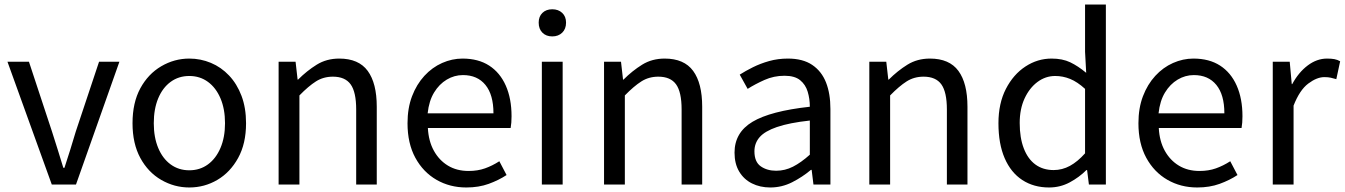

<svg xmlns="http://www.w3.org/2000/svg" viewBox="-20 -816 5946 849"><path d="M209 0 13 -543H108L210 -234Q223 -194 235.5 -153.5Q248 -113 260 -74H265Q278 -113 290.5 -153.5Q303 -194 315 -234L418 -543H508L316 0Z M817 13Q751 13 693 -20.5Q635 -54 600.5 -117.5Q566 -181 566 -271Q566 -362 600.5 -425.5Q635 -489 693 -523Q751 -557 817 -557Q867 -557 912.5 -538Q958 -519 993 -482Q1028 -445 1048 -392Q1068 -339 1068 -271Q1068 -181 1033 -117.5Q998 -54 941 -20.5Q884 13 817 13ZM817 -63Q864 -63 899.5 -89Q935 -115 955 -162Q975 -209 975 -271Q975 -334 955 -381Q935 -428 899.5 -454Q864 -480 817 -480Q770 -480 734.5 -454Q699 -428 679.5 -381Q660 -334 660 -271Q660 -209 679.5 -162Q699 -115 734.5 -89Q770 -63 817 -63Z M1212 0V-543H1287L1296 -464H1298Q1337 -503 1380.5 -530Q1424 -557 1480 -557Q1566 -557 1606 -502.5Q1646 -448 1646 -344V0H1555V-332Q1555 -409 1530.5 -443Q1506 -477 1452 -477Q1410 -477 1377 -456Q1344 -435 1304 -394V0Z M2042 13Q1969 13 1910 -21Q1851 -55 1816.5 -118.5Q1782 -182 1782 -271Q1782 -338 1802 -390.5Q1822 -443 1856.5 -480.5Q1891 -518 1935 -537.5Q1979 -557 2025 -557Q2095 -557 2143 -526Q2191 -495 2216.5 -437.5Q2242 -380 2242 -302Q2242 -287 2241 -274Q2240 -261 2238 -250H1872Q1875 -192 1898.5 -149.5Q1922 -107 1961 -83.5Q2000 -60 2052 -60Q2092 -60 2124.5 -71.5Q2157 -83 2188 -103L2220 -42Q2185 -19 2141 -3Q2097 13 2042 13ZM1871 -315H2162Q2162 -397 2126.5 -440.5Q2091 -484 2027 -484Q1989 -484 1955.5 -464Q1922 -444 1899.5 -407Q1877 -370 1871 -315Z M2376 0V-543H2468V0ZM2422 -655Q2395 -655 2378.5 -671.5Q2362 -688 2362 -716Q2362 -743 2378.5 -759Q2395 -775 2422 -775Q2449 -775 2466 -759Q2483 -743 2483 -716Q2483 -688 2466 -671.5Q2449 -655 2422 -655Z M2651 0V-543H2726L2735 -464H2737Q2776 -503 2819.5 -530Q2863 -557 2919 -557Q3005 -557 3045 -502.5Q3085 -448 3085 -344V0H2994V-332Q2994 -409 2969.5 -443Q2945 -477 2891 -477Q2849 -477 2816 -456Q2783 -435 2743 -394V0Z M3386 13Q3341 13 3305 -5Q3269 -23 3248.5 -57.5Q3228 -92 3228 -141Q3228 -230 3307.5 -277.5Q3387 -325 3561 -344Q3561 -379 3551.5 -410.5Q3542 -442 3518 -461.5Q3494 -481 3449 -481Q3402 -481 3360.5 -462.5Q3319 -444 3286 -423L3251 -486Q3276 -502 3309 -518.5Q3342 -535 3381 -546Q3420 -557 3464 -557Q3530 -557 3571.5 -529Q3613 -501 3632.5 -451.5Q3652 -402 3652 -334V0H3577L3569 -65H3566Q3528 -33 3482.5 -10Q3437 13 3386 13ZM3412 -61Q3451 -61 3486.5 -79Q3522 -97 3561 -132V-283Q3470 -273 3416 -254.5Q3362 -236 3339 -209.5Q3316 -183 3316 -147Q3316 -100 3344 -80.5Q3372 -61 3412 -61Z M3824 0V-543H3899L3908 -464H3910Q3949 -503 3992.5 -530Q4036 -557 4092 -557Q4178 -557 4218 -502.5Q4258 -448 4258 -344V0H4167V-332Q4167 -409 4142.5 -443Q4118 -477 4064 -477Q4022 -477 3989 -456Q3956 -435 3916 -394V0Z M4619 13Q4551 13 4500.5 -20Q4450 -53 4422.5 -116.5Q4395 -180 4395 -271Q4395 -359 4428 -423Q4461 -487 4514.5 -522Q4568 -557 4630 -557Q4678 -557 4712.5 -540.5Q4747 -524 4783 -494L4778 -587V-796H4870V0H4795L4787 -64H4784Q4752 -32 4710 -9.5Q4668 13 4619 13ZM4639 -64Q4677 -64 4711 -82.5Q4745 -101 4778 -138V-423Q4744 -454 4712 -467Q4680 -480 4646 -480Q4603 -480 4567.5 -453.5Q4532 -427 4510.5 -380.5Q4489 -334 4489 -272Q4489 -207 4507 -160Q4525 -113 4558.5 -88.5Q4592 -64 4639 -64Z M5274 13Q5201 13 5142 -21Q5083 -55 5048.5 -118.5Q5014 -182 5014 -271Q5014 -338 5034 -390.5Q5054 -443 5088.5 -480.5Q5123 -518 5167 -537.5Q5211 -557 5257 -557Q5327 -557 5375 -526Q5423 -495 5448.5 -437.5Q5474 -380 5474 -302Q5474 -287 5473 -274Q5472 -261 5470 -250H5104Q5107 -192 5130.5 -149.5Q5154 -107 5193 -83.5Q5232 -60 5284 -60Q5324 -60 5356.5 -71.5Q5389 -83 5420 -103L5452 -42Q5417 -19 5373 -3Q5329 13 5274 13ZM5103 -315H5394Q5394 -397 5358.5 -440.5Q5323 -484 5259 -484Q5221 -484 5187.5 -464Q5154 -444 5131.5 -407Q5109 -370 5103 -315Z M5608 0V-543H5683L5692 -444H5694Q5722 -496 5762.5 -526.5Q5803 -557 5848 -557Q5867 -557 5880.5 -554.5Q5894 -552 5906 -545L5889 -466Q5875 -470 5864 -472.5Q5853 -475 5836 -475Q5803 -475 5765 -446.5Q5727 -418 5700 -349V0Z"/></svg>

Font: Noto Sans KR Thin
Style: Regular
Weight: 400
Version: Version 2.004-H2;hotconv 1.0.118;makeotfexe 2.5.65603